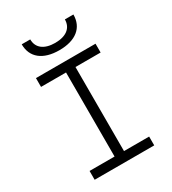

<svg xmlns="http://www.w3.org/2000/svg" viewBox="-215 -1021 1016 1134"><g transform="rotate(-30 293.0 -454.0)"><path d="M89.8 0H496.1V-60.1H324.7V-633.3H496.1V-693.4H89.8V-633.3H260.3V-60.1H89.8ZM293 -766.6C404.3 -766.6 469.2 -818.4 469.2 -908.2H411.1C411.1 -850.1 367.7 -816.4 293 -816.4C218.3 -816.4 174.8 -850.1 174.8 -908.2H116.7C116.7 -818.4 181.6 -766.6 293 -766.6Z"/></g></svg>

Font: Cascadia Code Light
Style: Regular
Weight: 300
Monospace: yes
Designer: Aaron Bell
Foundry: Saja Typeworks
Version: Version 2404.023